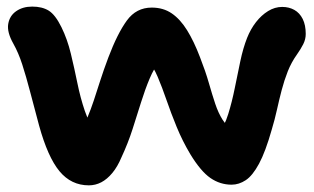

<svg xmlns="http://www.w3.org/2000/svg" viewBox="-20 -542 945 577"><path d="M247 15Q194 15 158.8 -27.4Q123.6 -69.8 97.4 -165Q82.2 -221.6 70.3 -267.1Q58.4 -312.6 46.9 -348.1Q35.4 -383.6 20 -411Q0.6 -445.4 4.7 -470Q8.8 -494.6 28.6 -508.4Q48.4 -522.2 76.8 -522.2Q106.6 -522.2 126.3 -510.1Q146 -498 164.6 -460.4Q182.4 -424.2 192.9 -380.7Q203.4 -337.2 212.5 -292.5Q221.6 -247.8 235 -208.4Q248.4 -169 271.8 -141L216.6 -139.6Q232.4 -164.2 242.7 -188.7Q253 -213.2 261.9 -240.1Q270.8 -267 281 -299Q291.2 -331 305.8 -369.8Q333 -441.6 361.3 -480.4Q389.6 -519.2 436 -519.2Q470.6 -519.2 496.1 -501.8Q521.6 -484.4 542.2 -451.2Q562.8 -418 581 -370.2Q597.6 -327.8 607.6 -292.8Q617.6 -257.8 626.8 -230.2Q636 -202.6 648.8 -182.3Q661.6 -162 683 -149.6L635.8 -139.2Q654.4 -162.4 665.8 -199Q677.2 -235.6 685.5 -277Q693.8 -318.4 702.2 -358.1Q710.6 -397.8 722.6 -428.2Q733.2 -454.8 749.3 -475.5Q765.4 -496.2 785.6 -508.7Q805.8 -521.2 828 -521.2Q848.6 -521.2 864.6 -512.2Q880.6 -503.2 889.7 -485Q898.8 -466.8 898.8 -440Q898.8 -424 891.3 -409.2Q883.8 -394.4 872.6 -378.6Q855.4 -354.4 844.8 -327.5Q834.2 -300.6 826.6 -271.6Q819 -242.6 812.4 -212.7Q805.8 -182.8 796.8 -153Q777.8 -85.8 758.4 -49.9Q739 -14 718.5 -0.5Q698 13 676 13Q641.4 13 612.3 -7.1Q583.2 -27.2 551.8 -78.8Q528.2 -118.4 511 -160.4Q493.8 -202.4 480.4 -241.3Q467 -280.2 453.9 -311Q440.8 -341.8 425 -358.8L462 -361.6Q443 -337.6 429.5 -305.4Q416 -273.2 404 -234.9Q392 -196.6 378.5 -154.4Q365 -112.2 345 -69.2Q333.2 -41 317.6 -22.2Q302 -3.4 284.4 5.8Q266.8 15 247 15Z"/></svg>

Font: Shantell Sans Light
Style: Regular
Weight: 300
Designer: Stephen Nixon, Anya Danilova, Shantell Martin
Foundry: Arrow Type
Version: Version 1.011;[c5ecc13dd]